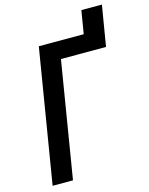

<svg xmlns="http://www.w3.org/2000/svg" viewBox="-127 -941 789 1020"><g transform="rotate(-15 267.5 -431.0)"><path d="M33 0 154 -735H401L422 -862H535L498 -639H250L145 0Z"/></g></svg>

Font: Iosevka Term Curly
Style: Bold Italic
Weight: 700
Italic angle: -9°
Designer: Belleve Invis
Foundry: Belleve Invis
Version: Version 32.3.0